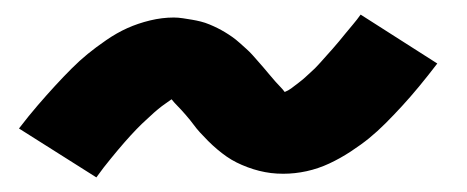

<svg xmlns="http://www.w3.org/2000/svg" viewBox="-20 -428 640 263"><path d="M112 -185 6 -252Q19 -269 31.5 -283.5Q44 -298 55.5 -310.5Q67 -323 78 -334Q89 -345 100 -354Q111 -363 125.5 -373Q140 -383 154.5 -389.5Q169 -396 185.5 -400Q202 -404 218 -404Q224 -404 230.5 -403Q237 -402 243 -401Q249 -400 255 -398.5Q261 -397 267 -394.5Q273 -392 278 -389.5Q283 -387 288 -384Q293 -381 298 -377.5Q303 -374 308 -369.5Q313 -365 317.5 -361Q322 -357 326 -352.5Q330 -348 333.5 -344Q337 -340 340.5 -336Q344 -332 348.5 -326.5Q353 -321 357.5 -316Q362 -311 364.5 -308.5Q367 -306 370 -302Q375 -304 379 -307Q383 -310 389.5 -315Q396 -320 398.5 -322.5Q401 -325 404.5 -328Q408 -331 411.5 -334.5Q415 -338 419 -342.5Q423 -347 427 -351.5Q431 -356 435.5 -361Q440 -366 444.5 -371.5Q449 -377 453.5 -382.5Q458 -388 463.5 -394.5Q469 -401 474 -408L579 -341Q566 -324 554 -309.5Q542 -295 530.5 -282.5Q519 -270 508 -259Q497 -248 486 -239Q475 -230 460.5 -220.5Q446 -211 431 -204Q416 -197 400 -193.5Q384 -190 368 -190Q359 -190 351 -191Q343 -192 335 -194Q327 -196 319 -199Q311 -202 304 -205.5Q297 -209 290.5 -213.5Q284 -218 277.5 -223.5Q271 -229 265 -235Q259 -241 254 -246.5Q249 -252 245 -257.5Q241 -263 234.5 -270.5Q228 -278 223.5 -282.5Q219 -287 215 -292Q211 -289 206.5 -286Q202 -283 196 -278Q190 -273 187.5 -270.5Q185 -268 181.5 -265Q178 -262 174.5 -258.5Q171 -255 167 -251Q163 -247 159 -242.5Q155 -238 150.5 -233Q146 -228 141.5 -222.5Q137 -217 132 -211Q127 -205 122 -198.5Q117 -192 112 -185Z"/></svg>

Font: Iosevka SS04 XBd Ex Obl
Style: Regular
Weight: 800
Width: 7
Italic angle: -9°
Monospace: yes
Designer: Belleve Invis
Foundry: Belleve Invis
Version: Version 19.0.0; ttfautohint (v1.8.4)